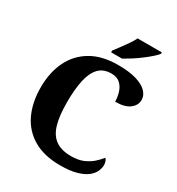

<svg xmlns="http://www.w3.org/2000/svg" viewBox="-216 -1068 1123 1215"><g transform="rotate(30 345.0 -460.5)"><path d="M407 10Q290 10 211.5 -36Q133 -82 94 -164.5Q55 -247 55 -358Q55 -466 95 -548.5Q135 -631 214 -677.5Q293 -724 410 -724Q490 -724 542.5 -708.5Q595 -693 621.5 -666Q648 -639 648 -606Q648 -567 613 -540Q578 -513 508 -513Q508 -546 498 -579Q488 -612 464.5 -634Q441 -656 400 -656Q342 -656 308.5 -621Q275 -586 260.5 -519.5Q246 -453 246 -358Q246 -259 264.5 -196.5Q283 -134 325.5 -104.5Q368 -75 438 -75Q491 -75 527.5 -91Q564 -107 589.5 -130Q615 -153 632 -175Q640 -168 644 -155Q648 -142 648 -130Q648 -108 637 -83.5Q626 -59 599.5 -38Q573 -17 526 -3.5Q479 10 407 10ZM330 -784Q345 -803 364 -829Q383 -855 402 -882Q421 -909 431 -931H608V-921Q599 -908 576.5 -888Q554 -868 525 -846Q496 -824 465.5 -804.5Q435 -785 410 -771H330Z"/></g></svg>

Font: Noto Serif Ethiopic ExtraBold
Style: Regular
Weight: 800
Version: Version 2.102